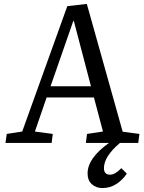

<svg xmlns="http://www.w3.org/2000/svg" viewBox="-20 -726 731 975"><path d="M420.9 -706.1 603 -57.1 688 -45.9 682.1 0H588.9Q507.8 68.8 507.8 127.9Q507.8 161.1 539.1 161.1Q564.5 161.1 596.2 127.9L624 155.8Q602.5 188 570.8 208.5Q539.1 229 500 229Q468.3 229 446.5 209.5Q424.8 189.9 424.8 154.8Q424.8 77.1 533.2 0H416L421.9 -45.9L502.9 -58.1L457 -231H216.8L157.2 -58.1L248 -45.9L242.2 0H7.8L14.2 -45.9L92.8 -58.1L321.8 -694.8ZM236.8 -288.1H441.9L355 -619.1H352.1Z"/></svg>

Font: Literata Book
Style: Italic
Weight: 400
Italic angle: -3°
Designer: Latin by Veronika Burian and Jose Scaglione. Greek by Irene Vlachou. Cyrillic by Vera Evstafieva
Foundry: TypeTogether
Version: Version 1.003;PS 001.003;hotconv 1.0.88;makeotf.lib2.5.64775